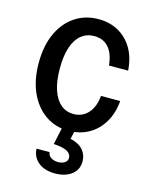

<svg xmlns="http://www.w3.org/2000/svg" viewBox="-112 -592 689 880"><g transform="rotate(15 233.0 -152.5)"><path d="M243 10Q181 10 133.5 -23Q86 -56 59 -115.5Q32 -175 32 -256Q32 -337 59 -396Q86 -455 134.5 -487.5Q183 -520 246 -520Q300 -520 341.5 -496.5Q383 -473 408 -430Q433 -387 437 -327H346Q341 -382 315.5 -411Q290 -440 247 -440Q212 -440 186 -419.5Q160 -399 146 -358Q132 -317 132 -256Q132 -196 146 -154.5Q160 -113 185.5 -91.5Q211 -70 246 -70Q288 -70 315 -100Q342 -130 347 -183H438Q433 -124 407 -80.5Q381 -37 339 -13.5Q297 10 243 10ZM234 215Q185 215 155.5 191Q126 167 124 127H186Q188 144 202 152.5Q216 161 235 161Q254 161 266.5 152.5Q279 144 279 130Q279 112 260.5 100.5Q242 89 195 86L216 -12H276L263 43Q305 53 324 76Q343 99 343 129Q343 169 313 192Q283 215 234 215Z"/></g></svg>

Font: Instrument Sans SemiCondensed Medium
Style: Regular
Weight: 500
Width: 4
Designer: Rodrigo Fuenzalida
Foundry: fragTYPE
Version: Version 1.000;gftools[0.9.28]